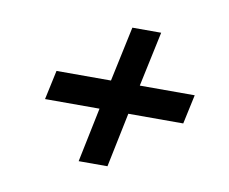

<svg xmlns="http://www.w3.org/2000/svg" viewBox="-47 -506 501 420"><g transform="rotate(10 203.5 -296.0)"><path d="M176 -263H55L69 -328H190L216 -450H280L254 -328H376L362 -263H240L215 -142H151Z"/></g></svg>

Font: Prompt Light
Style: Italic
Weight: 300
Italic angle: -12°
Designer: Katatrad Team
Foundry: CadsonDemak
Version: Version 1.000